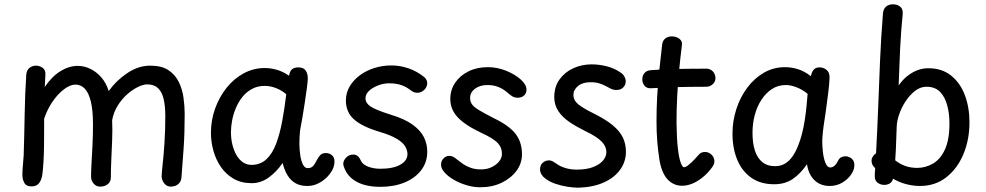

<svg xmlns="http://www.w3.org/2000/svg" viewBox="-20 -855 4579 892"><path d="M102 -508Q104 -530 117.5 -540Q131 -550 147 -550Q164 -550 178 -540Q192 -530 191 -509L188 -451Q221 -500 261 -524.5Q301 -549 341 -549Q372 -549 401 -534.5Q430 -520 452 -494Q474 -468 485 -432Q520 -481 571.5 -515.5Q623 -550 678 -550Q731 -550 762.5 -529Q794 -508 810.5 -474.5Q827 -441 832.5 -401.5Q838 -362 838 -326Q838 -234 833 -164.5Q828 -95 823 -31Q822 -12 809 -0.5Q796 11 776 12Q756 13 743.5 -2.5Q731 -18 731 -36Q731 -49 735.5 -90Q740 -131 744 -189.5Q748 -248 748 -315Q748 -361 740.5 -394Q733 -427 714.5 -445Q696 -463 664 -463Q646 -463 621 -451Q596 -439 571 -417Q546 -395 527 -364.5Q508 -334 501 -297Q503 -251 501 -203.5Q499 -156 497 -111.5Q495 -67 495 -31Q495 -12 482 -0.5Q469 11 448 12Q428 13 415.5 -1.5Q403 -16 403 -34Q403 -56 405 -92.5Q407 -129 409.5 -176.5Q412 -224 412 -276Q412 -343 402 -383.5Q392 -424 374 -443Q356 -462 330 -462Q306 -462 277 -440Q248 -418 223.5 -382Q199 -346 185 -303Q185 -279 185 -245Q185 -211 184.5 -174Q184 -137 182 -103.5Q180 -70 177 -46Q173 -18 161 -3.5Q149 11 127 11Q102 11 93 -5.5Q84 -22 84 -42Q84 -65 86.5 -88.5Q89 -112 90 -133Q93 -226 94.5 -321.5Q96 -417 102 -508Z M960 -238Q960 -297 979.5 -351Q999 -405 1033 -447.5Q1067 -490 1112.5 -514.5Q1158 -539 1210 -539Q1237 -539 1265.5 -531Q1294 -523 1323 -503Q1326 -524 1336.5 -533Q1347 -542 1366 -542Q1390 -542 1400 -527.5Q1410 -513 1410 -490Q1410 -479 1406 -448Q1402 -417 1396 -378Q1390 -339 1384 -303.5Q1378 -268 1374 -249Q1371 -219 1371 -188Q1371 -160 1375 -133.5Q1379 -107 1387.5 -90.5Q1396 -74 1409 -74Q1423 -74 1430.5 -80Q1438 -86 1443 -95Q1448 -104 1453 -113Q1459 -125 1468 -134.5Q1477 -144 1494 -144Q1510 -144 1522 -134Q1534 -124 1534 -104Q1534 -92 1529.5 -78Q1525 -64 1515 -51Q1504 -35 1487.5 -21.5Q1471 -8 1451 0.5Q1431 9 1407 9Q1375 9 1352.5 -4Q1330 -17 1315.5 -41Q1301 -65 1293 -98Q1267 -59 1230 -31.5Q1193 -4 1149 -4Q1101 -4 1065.5 -24.5Q1030 -45 1006.5 -79Q983 -113 971.5 -154.5Q960 -196 960 -238ZM1053 -241Q1053 -209 1060 -181.5Q1067 -154 1079.5 -133Q1092 -112 1109.5 -100.5Q1127 -89 1148 -89Q1190 -89 1218 -115.5Q1246 -142 1263 -187.5Q1280 -233 1291 -292Q1302 -351 1310 -417Q1291 -434 1264 -445Q1237 -456 1210 -456Q1177 -456 1151 -442Q1125 -428 1106.5 -405Q1088 -382 1076 -353.5Q1064 -325 1058.5 -296Q1053 -267 1053 -241Z M1951 -497Q1965 -484 1965 -468Q1964 -450 1950.5 -437Q1937 -424 1918 -424Q1911 -424 1904 -426.5Q1897 -429 1890 -434Q1872 -449 1847.5 -458.5Q1823 -468 1788 -468Q1763 -468 1737.5 -458.5Q1712 -449 1695 -433.5Q1678 -418 1678 -398Q1678 -376 1702 -360Q1726 -344 1796 -322Q1859 -303 1896 -276.5Q1933 -250 1949 -218.5Q1965 -187 1965 -150Q1965 -101 1936.5 -64Q1908 -27 1859 -7Q1810 13 1746 13Q1701 13 1666.5 2Q1632 -9 1609 -30.5Q1586 -52 1576 -85Q1571 -102 1585 -119.5Q1599 -137 1621 -137Q1634 -137 1642.5 -129.5Q1651 -122 1658 -106Q1666 -90 1691 -80.5Q1716 -71 1747 -71Q1807 -71 1840 -90Q1873 -109 1873 -139Q1873 -156 1863 -174Q1853 -192 1824.5 -209.5Q1796 -227 1742 -243Q1662 -267 1624.5 -300.5Q1587 -334 1587 -388Q1587 -424 1604.5 -453.5Q1622 -483 1651.5 -505Q1681 -527 1719 -539Q1757 -551 1798 -551Q1839 -551 1878 -537.5Q1917 -524 1951 -497Z M2426 -438Q2426 -422 2415 -411.5Q2404 -401 2385 -401Q2369 -401 2357 -409.5Q2345 -418 2331 -430Q2314 -444 2292.5 -452Q2271 -460 2245 -460Q2210 -460 2187 -443Q2164 -426 2164 -400Q2164 -384 2172 -371.5Q2180 -359 2203.5 -344.5Q2227 -330 2274 -306Q2345 -272 2375 -233.5Q2405 -195 2405 -138Q2405 -96 2379.5 -61.5Q2354 -27 2310.5 -6Q2267 15 2211 15Q2180 15 2148 5.5Q2116 -4 2089 -19.5Q2062 -35 2045.5 -53.5Q2029 -72 2029 -90Q2029 -107 2040.5 -119Q2052 -131 2068 -131Q2076 -131 2084.5 -127Q2093 -123 2106 -112Q2117 -103 2131.5 -93Q2146 -83 2166.5 -75.5Q2187 -68 2215 -68Q2254 -68 2283 -90Q2312 -112 2312 -141Q2312 -170 2292 -191Q2272 -212 2218 -237Q2141 -273 2106.5 -310Q2072 -347 2072 -395Q2072 -437 2094.5 -470.5Q2117 -504 2156.5 -523.5Q2196 -543 2246 -543Q2290 -543 2331 -526.5Q2372 -510 2399 -486Q2426 -462 2426 -438Z M2860 -520Q2874 -512 2880.5 -500Q2887 -488 2887 -477Q2887 -461 2875.5 -449Q2864 -437 2844 -437Q2830 -437 2818.5 -442.5Q2807 -448 2794.5 -455Q2782 -462 2765 -467.5Q2748 -473 2723 -473Q2687 -473 2665.5 -455.5Q2644 -438 2644 -414Q2644 -389 2666.5 -370.5Q2689 -352 2738 -328Q2796 -299 2828.5 -271.5Q2861 -244 2874.5 -214.5Q2888 -185 2888 -150Q2888 -104 2861 -66.5Q2834 -29 2784.5 -7Q2735 15 2667 17Q2645 17 2616 12.5Q2587 8 2559.5 -1.5Q2532 -11 2513 -26Q2502 -34 2495.5 -45Q2489 -56 2489 -68Q2489 -88 2501.5 -99Q2514 -110 2531 -110Q2540 -110 2548.5 -105Q2557 -100 2566 -94Q2582 -82 2606.5 -74.5Q2631 -67 2660 -67Q2704 -67 2734.5 -78.5Q2765 -90 2781 -108.5Q2797 -127 2797 -148Q2797 -175 2775 -197.5Q2753 -220 2703 -244Q2662 -264 2628 -286.5Q2594 -309 2574.5 -338Q2555 -367 2555 -404Q2555 -452 2579.5 -486Q2604 -520 2643.5 -538Q2683 -556 2729 -556Q2762 -556 2797 -547.5Q2832 -539 2860 -520Z M3056 -646Q3058 -666 3070.5 -676Q3083 -686 3101 -686Q3113 -686 3124.5 -681.5Q3136 -677 3143 -668Q3150 -659 3148 -645Q3140 -581 3134.5 -522Q3129 -463 3126 -405Q3123 -347 3123 -285Q3124 -209 3129.5 -163.5Q3135 -118 3143 -98Q3151 -78 3157 -78Q3166 -78 3180 -89.5Q3194 -101 3207.5 -115.5Q3221 -130 3227 -137Q3233 -144 3240.5 -146.5Q3248 -149 3255 -149Q3267 -149 3277 -143Q3287 -137 3293 -127Q3299 -117 3299 -105Q3299 -98 3295.5 -90Q3292 -82 3284 -72Q3264 -46 3240.5 -28Q3217 -10 3194 -1Q3171 8 3149 8Q3110 8 3082.5 -20.5Q3055 -49 3044 -110Q3037 -154 3033.5 -198.5Q3030 -243 3030 -288Q3030 -349 3033 -405Q3036 -461 3042 -519.5Q3048 -578 3056 -646ZM3004 -445Q2985 -444 2974.5 -456.5Q2964 -469 2964 -487Q2964 -504 2974.5 -516Q2985 -528 3004 -529Q3030 -531 3058.5 -532.5Q3087 -534 3118 -534.5Q3149 -535 3185 -535.5Q3221 -536 3262 -536Q3279 -536 3291 -524Q3303 -512 3304 -493Q3304 -475 3291 -463.5Q3278 -452 3262 -452Q3220 -452 3190 -451.5Q3160 -451 3133 -450.5Q3106 -450 3076 -448.5Q3046 -447 3004 -445Z M3383 -234Q3383 -293 3401 -348.5Q3419 -404 3452 -448Q3485 -492 3529.5 -517.5Q3574 -543 3627 -543Q3657 -543 3687.5 -533.5Q3718 -524 3747 -501Q3752 -523 3761.5 -532.5Q3771 -542 3787 -542Q3807 -542 3821 -529.5Q3835 -517 3834 -494Q3833 -463 3827 -417.5Q3821 -372 3815 -327Q3813 -313 3809 -287.5Q3805 -262 3802.5 -237Q3800 -212 3800 -197Q3800 -178 3803 -149.5Q3806 -121 3814.5 -99Q3823 -77 3837 -77Q3848 -77 3857 -85Q3866 -93 3874 -109Q3879 -120 3888.5 -124.5Q3898 -129 3908 -129Q3919 -129 3929 -123.5Q3939 -118 3944.5 -108.5Q3950 -99 3949 -85Q3949 -66 3934 -44Q3919 -22 3893 -6.5Q3867 9 3834 9Q3806 9 3784 -3Q3762 -15 3748 -37.5Q3734 -60 3729 -92Q3699 -48 3663 -23.5Q3627 1 3577 1Q3513 1 3470 -29.5Q3427 -60 3405 -113Q3383 -166 3383 -234ZM3476 -238Q3476 -189 3487.5 -154.5Q3499 -120 3522 -101.5Q3545 -83 3580 -83Q3608 -83 3628 -95.5Q3648 -108 3663 -130Q3678 -152 3689 -181Q3699 -206 3706.5 -236Q3714 -266 3719 -298.5Q3724 -331 3727 -362Q3730 -393 3732 -419Q3708 -439 3680.5 -449.5Q3653 -460 3631 -460Q3595 -460 3566.5 -441.5Q3538 -423 3517.5 -391.5Q3497 -360 3486.5 -320.5Q3476 -281 3476 -238Z M4082 -792Q4084 -814 4096.5 -824.5Q4109 -835 4129 -835Q4148 -835 4161.5 -824.5Q4175 -814 4174 -792Q4170 -753 4167 -713Q4164 -673 4162 -632Q4160 -591 4158.5 -547.5Q4157 -504 4155 -458Q4173 -484 4195 -501.5Q4217 -519 4241.5 -528.5Q4266 -538 4293 -538Q4356 -538 4398.5 -504Q4441 -470 4462.5 -413Q4484 -356 4484 -287Q4484 -206 4456 -139Q4428 -72 4376.5 -31.5Q4325 9 4254 9Q4221 9 4188 0Q4155 -9 4129 -25Q4124 -8 4112.5 -2Q4101 4 4088 4Q4071 4 4057.5 -6Q4044 -16 4044 -35Q4044 -41 4044.5 -54.5Q4045 -68 4046 -74Q4037 -82 4033 -90Q4029 -98 4029 -110Q4029 -118 4034.5 -127Q4040 -136 4050 -143Q4056 -254 4060 -359.5Q4064 -465 4068.5 -572Q4073 -679 4082 -792ZM4139 -110Q4162 -92 4187 -83.5Q4212 -75 4241 -75Q4280 -75 4314.5 -95Q4349 -115 4370 -160.5Q4391 -206 4391 -282Q4391 -327 4380.5 -366Q4370 -405 4347 -428.5Q4324 -452 4284 -452Q4256 -452 4231.5 -433Q4207 -414 4188 -385.5Q4169 -357 4158 -325.5Q4147 -294 4146 -268Q4145 -241 4144 -213.5Q4143 -186 4142 -160Q4141 -134 4139 -110Z"/></svg>

Font: Playpen Sans Thai
Style: Regular
Weight: 400
Designer: Sirin Gunkloy, Laura Meseguer, Veronika Burian, José Scaglione
Foundry: TypeTogether
Version: Version 2.000